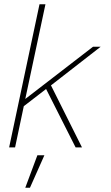

<svg xmlns="http://www.w3.org/2000/svg" viewBox="-20 -694 523 904"><path d="M23 0 166 -674H194L99 -228L418 -474H454L220 -292L366 0H336L197 -275L92 -194L51 0ZM99 190 156 37H189L121 190Z"/></svg>

Font: Kanit Thin
Style: Italic
Weight: 250
Italic angle: -12°
Designer: Katatrad Team
Foundry: CadsonDemak
Version: Version 2.000; ttfautohint (v1.8.3)